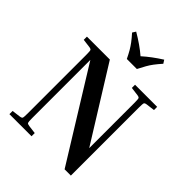

<svg xmlns="http://www.w3.org/2000/svg" viewBox="-252 -1055 1191 1191"><g transform="rotate(45 343.5 -459.0)"><path d="M465 -652V-680H659V-652L604 -645Q588 -643 585 -636.5Q582 -630 582 -596V0H527L160 -593V-84Q160 -50 163 -43.5Q166 -37 182 -35L237 -28V0H43V-28L98 -35Q114 -37 117 -43.5Q120 -50 120 -84V-596Q120 -630 117 -636.5Q114 -643 98 -645L43 -652V-680H244L542 -201V-596Q542 -630 539 -636.5Q536 -643 520 -645ZM497 -896Q473 -869 458 -849Q443 -829 431.5 -808.5Q420 -788 404 -757H316Q301 -788 289 -808.5Q277 -829 262 -849Q247 -869 223 -896L237 -918Q273 -897 306 -874Q339 -851 364 -829Q415 -875 483 -918Z"/></g></svg>

Font: Inria Serif
Style: Bold
Weight: 700
Designer: Black Foundry Team
Foundry: Black Foundry
Version: Version 1.000; ttfautohint (v1.8.3)